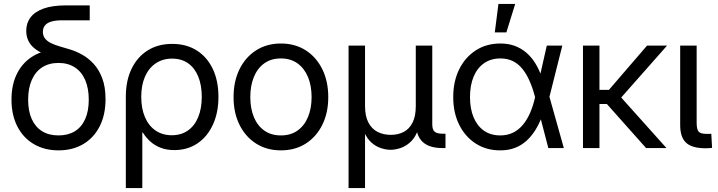

<svg xmlns="http://www.w3.org/2000/svg" viewBox="-20 -755 3663 979"><path d="M278.8 11.7Q207 11.7 152.8 -20Q98.6 -51.8 68.6 -110.1Q38.6 -168.5 38.6 -247.1Q38.6 -326.2 68.6 -383.3Q98.6 -440.4 152.8 -471.4Q207 -502.4 278.3 -502.4V-458Q239.3 -466.3 208.5 -478.5Q177.7 -490.7 156.5 -507.8Q135.3 -524.9 124.5 -547.4Q113.8 -569.8 113.8 -598.1Q113.8 -637.7 136 -666.7Q158.2 -695.8 203.1 -711.7Q248 -727.5 315.4 -727.5H437.5V-651.4H295.9Q263.2 -651.4 241.7 -645Q220.2 -638.7 209.5 -625.5Q198.7 -612.3 198.7 -592.8Q198.7 -571.8 210 -558.1Q221.2 -544.4 240.7 -534.9Q260.3 -525.4 284.9 -518.3Q309.6 -511.2 336.9 -502.9Q366.7 -494.1 398.4 -476.6Q430.2 -459 457.3 -429.7Q484.4 -400.4 501.2 -356.2Q518.1 -312 518.1 -250Q518.1 -168.9 488 -110.4Q458 -51.8 404.1 -20Q350.1 11.7 278.8 11.7ZM278.3 -64.5Q327.1 -64.5 361.6 -85.7Q396 -106.9 414.3 -147.7Q432.6 -188.5 432.6 -246.6Q432.6 -305.2 414.3 -347.2Q396 -389.2 361.3 -411.6Q326.7 -434.1 278.3 -434.1Q230 -434.1 195.3 -411.9Q160.6 -389.6 142.1 -347.4Q123.5 -305.2 123.5 -246.6Q123.5 -188 142.1 -147.5Q160.6 -106.9 195.1 -85.7Q229.5 -64.5 278.3 -64.5Z M621.6 204.1V-261.7Q621.6 -343.8 650.9 -404.3Q680.2 -464.8 733.2 -498Q786.1 -531.2 857.9 -531.2Q929.7 -531.2 982.4 -498.3Q1035.2 -465.3 1064.5 -404.5Q1093.8 -343.8 1093.8 -261.2Q1093.8 -180.2 1065.4 -118.9Q1037.1 -57.6 986.6 -23.7Q936 10.3 868.7 10.3Q829.6 10.3 799.3 -1.5Q769 -13.2 746.6 -33.4Q724.1 -53.7 708 -79.6H705.6V204.1ZM856 -65.4Q903.8 -65.4 938.2 -89.6Q972.7 -113.8 990.7 -158Q1008.8 -202.1 1008.8 -261.2Q1008.8 -320.3 991 -364.3Q973.1 -408.2 939.5 -432.1Q905.8 -456.1 857.4 -456.1Q809.6 -456.1 773.9 -431.9Q738.3 -407.7 719.2 -364Q700.2 -320.3 700.2 -261.2Q700.2 -202.1 719 -158Q737.8 -113.8 772.9 -89.6Q808.1 -65.4 856 -65.4Z M1412.1 11.7Q1340.3 11.7 1285.9 -22.9Q1231.4 -57.6 1201.2 -118.7Q1170.9 -179.7 1170.9 -259.8Q1170.9 -340.3 1201.2 -401.9Q1231.4 -463.4 1285.9 -498.3Q1340.3 -533.2 1412.1 -533.2Q1484.9 -533.2 1539.1 -498.3Q1593.3 -463.4 1623.5 -401.9Q1653.8 -340.3 1653.8 -259.8Q1653.8 -179.7 1623.5 -118.7Q1593.3 -57.6 1539.1 -22.9Q1484.9 11.7 1412.1 11.7ZM1412.1 -64.5Q1462.4 -64.5 1497.3 -89.4Q1532.2 -114.3 1550.5 -158.4Q1568.8 -202.6 1568.8 -259.8Q1568.8 -317.9 1550.5 -362.1Q1532.2 -406.2 1497.3 -431.6Q1462.4 -457 1412.1 -457Q1362.3 -457 1327.4 -431.9Q1292.5 -406.7 1274.4 -362.3Q1256.3 -317.9 1256.3 -259.8Q1256.3 -202.1 1274.4 -158.2Q1292.5 -114.3 1327.4 -89.4Q1362.3 -64.5 1412.1 -64.5Z M1757.3 204.1V-522.5H1841.3V-213.9Q1841.3 -162.6 1858.6 -129.9Q1876 -97.2 1905.5 -82.3Q1935.1 -67.4 1972.7 -67.4Q2010.3 -67.4 2038.8 -82.5Q2067.4 -97.7 2083.7 -130.1Q2100.1 -162.6 2100.1 -213.9V-522.5H2184.1V-121.6Q2184.1 -94.2 2196 -83.7Q2208 -73.2 2237.8 -73.2H2251.5V0H2236.8Q2168.9 0 2135.5 -31Q2102.1 -62 2102.1 -121.6V-170.9H2122.1Q2122.1 -116.7 2107.2 -81.8Q2092.3 -46.9 2068.8 -27.1Q2045.4 -7.3 2019.5 0.7Q1993.7 8.8 1971.7 8.8Q1949.7 8.8 1923.8 0.7Q1897.9 -7.3 1875 -27.1Q1852.1 -46.9 1836.9 -81.8Q1821.8 -116.7 1821.8 -170.9H1841.3V204.1Z M2530.3 11.7Q2459.5 11.7 2405.5 -23.2Q2351.6 -58.1 2321.3 -119.1Q2291 -180.2 2291 -259.8Q2291 -339.8 2321.3 -401.4Q2351.6 -462.9 2405.8 -498Q2460 -533.2 2531.2 -533.2Q2572.3 -533.2 2605 -521Q2637.7 -508.8 2663.3 -486.8Q2689 -464.8 2708.3 -434.3Q2727.5 -403.8 2740.7 -366.2H2771L2781.2 -262.7L2855 0H2775.9L2707.5 -262.7Q2695.8 -307.1 2679.9 -343Q2664.1 -378.9 2643.3 -404.3Q2622.6 -429.7 2595 -443.4Q2567.4 -457 2531.7 -457Q2483.4 -457 2448.5 -432.9Q2413.6 -408.7 2395 -364.3Q2376.5 -319.8 2376.5 -259.8Q2376.5 -200.2 2395 -156.2Q2413.6 -112.3 2448 -88.4Q2482.4 -64.5 2530.8 -64.5Q2566.9 -64.5 2595.5 -78.4Q2624 -92.3 2645.8 -118.2Q2667.5 -144 2683.1 -179.9Q2698.7 -215.8 2708.5 -259.8L2768.1 -522.5H2847.2L2781.2 -259.8L2771 -156.2H2741.7Q2727.5 -119.6 2708 -89.1Q2688.5 -58.6 2663.1 -35.9Q2637.7 -13.2 2605 -0.7Q2572.3 11.7 2530.3 11.7ZM2502.9 -589.8 2521.5 -734.9H2606.9L2562 -589.8Z M3036.6 -522.5V0H2952.6V-522.5ZM3381.3 -522.5 3118.2 -224.6H3003.4V-296.9H3085L3279.3 -522.5ZM3274.4 0 3072.3 -227.1 3114.7 -294.4 3378.4 0Z M3578.1 1Q3508.8 1 3478.5 -27.1Q3448.2 -55.2 3448.2 -117.2V-522.5H3532.2V-128.9Q3532.2 -95.2 3542.5 -83.7Q3552.7 -72.3 3583.5 -72.3Q3589.8 -72.3 3596.2 -72.3Q3602.5 -72.3 3606.9 -72.8L3610.8 -1Q3603.5 0 3595 0.5Q3586.4 1 3578.1 1Z"/></svg>

Font: Inter 28pt
Style: Regular
Weight: 400
Designer: Rasmus Andersson
Foundry: rsms
Version: Version 4.001;git-66647c0bb